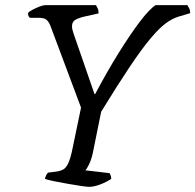

<svg xmlns="http://www.w3.org/2000/svg" viewBox="-20 -724 757 744"><path d="M326 0Q317 0 293.5 -3.5Q270 -7 241.5 -12Q213 -17 188.5 -22Q164 -27 154 -31Q158 -47 166 -55L197 -59Q213 -61 224.5 -67Q236 -73 245 -92.5Q254 -112 262 -153L294 -307L175 -625Q169 -640 160 -647.5Q151 -655 130 -655H96Q93 -657 90.5 -662Q88 -667 89 -674Q94 -680 107.5 -687Q121 -694 134.5 -699Q148 -704 155 -704H352Q355 -699 358.5 -691.5Q362 -684 362 -672L308 -660Q286 -655 272.5 -647.5Q259 -640 259 -622Q259 -611 265 -594L346 -360H349Q394 -445 439 -517.5Q484 -590 521.5 -639.5Q559 -689 583 -704H706Q709 -700 713 -692Q717 -684 717 -673L670 -659Q647 -652 621.5 -633Q596 -614 562.5 -574Q529 -534 483 -465.5Q437 -397 372 -291L339 -128Q333 -103 324.5 -86Q316 -69 311 -64L405 -53Q406 -50 408.5 -44.5Q411 -39 411 -31Q394 -19 369 -9.5Q344 0 326 0Z"/></svg>

Font: Texturina Light
Style: Italic
Weight: 300
Italic angle: -11°
Designer: Guillermo Torres Carreño
Foundry: Omnibus-Type
Version: Version 1.002; ttfautohint (v1.8.3)